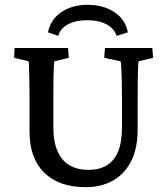

<svg xmlns="http://www.w3.org/2000/svg" viewBox="-20 -774 698 803"><path d="M41 -573.2H264.6L267.6 -532.2L207 -517.6Q206.1 -511.7 205.1 -495.6Q204.1 -479.5 203.6 -450.2Q203.1 -420.9 203.1 -371.1V-236.3Q204.1 -176.8 222.2 -138.2Q240.2 -99.6 272.9 -81.5Q305.7 -63.5 350.6 -63.5Q394.5 -63.5 425.8 -82Q457 -100.6 473.6 -139.6Q490.2 -178.7 490.2 -242.2V-353.5Q490.2 -400.4 489.3 -435.5Q488.3 -470.7 487.3 -491.7Q486.3 -512.7 484.4 -517.6L416 -532.2L418.9 -573.2H617.2L620.1 -532.2L559.6 -517.6Q558.6 -514.6 557.6 -496.6Q556.6 -478.5 556.2 -443.8Q555.7 -409.2 555.7 -353.5V-233.4Q555.7 -152.3 527.8 -98.6Q500 -44.9 451.2 -18.1Q402.3 8.8 338.9 8.8Q226.6 8.8 165 -51.8Q103.5 -112.3 103.5 -223.6V-371.1Q103.5 -420.9 102.5 -452.1Q101.6 -483.4 101.1 -499Q100.6 -514.6 99.6 -517.6L39.1 -532.2ZM223.6 -624 180.7 -638.7Q191.4 -692.4 236.3 -723.1Q281.2 -753.9 346.7 -753.9Q412.1 -753.9 458.5 -723.1Q504.9 -692.4 514.6 -638.7L467.8 -624Q458 -654.3 425.8 -671.9Q393.6 -689.5 344.7 -689.5Q295.9 -689.5 263.7 -671.9Q231.4 -654.3 223.6 -624Z"/></svg>

Font: Crimson Pro Medium
Style: Regular
Weight: 500
Designer: Jacques Le Bailly
Foundry: Baron von Fonthausen
Version: Version 1.003